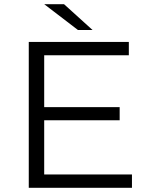

<svg xmlns="http://www.w3.org/2000/svg" viewBox="-20 -901 699 921"><path d="M192 -64H613V0H118V-700H598V-636H192V-387H554V-324H192ZM354 -757 192 -881H287L424 -757Z"/></svg>

Font: Modern
Style: Small
Weight: 400
Designer: Julieta Ulanovsky
Foundry: Julieta Ulanovsky
Version: Version 8.000